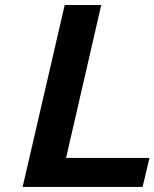

<svg xmlns="http://www.w3.org/2000/svg" viewBox="-20 -742 613 762"><path d="M545.9 0H69.8L236.8 -722.2H381.8L242.2 -115.2H573.2Z"/></svg>

Font: Perun
Style: Bold Italic
Weight: 700
Italic angle: -12°
Foundry: Copyright (c) Stefan Peev, Context Ltd, 2016
Version: Version 001.000